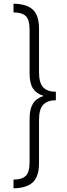

<svg xmlns="http://www.w3.org/2000/svg" viewBox="-20 -852 363 1038"><path d="M282 -310Q237 -310 214 -286Q191 -262 191 -205V29Q191 103 157 134Q123 165 53 166V119Q97 119 118.5 99.5Q140 80 140 24V-210Q140 -261 157.5 -290.5Q175 -320 213 -332V-335Q176 -346 158 -374Q140 -402 140 -456V-690Q140 -747 118.5 -766Q97 -785 53 -785V-832Q123 -831 157 -800.5Q191 -770 191 -696V-461Q191 -404 213.5 -380Q236 -356 282 -356Z"/></svg>

Font: Noto Sans Gurmukhi ExtraCondensed Light
Style: Regular
Weight: 300
Width: 2
Designer: Jelle Bosma - Monotype Design Team
Foundry: Monotype Imaging Inc.
Version: Version 2.004; ttfautohint (v1.8.4.7-5d5b)